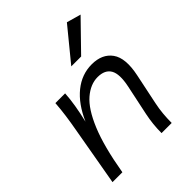

<svg xmlns="http://www.w3.org/2000/svg" viewBox="-210 -870 991 991"><g transform="rotate(-45 285.5 -375.0)"><path d="M31 0 88 -324Q96 -368 102 -411Q108 -454 111 -497H182Q180 -460 172.5 -414.5Q165 -369 153 -319Q193 -410 252.5 -458Q312 -506 385 -506Q461 -506 497 -455.5Q533 -405 511 -300L476 -132Q469 -99 466 -66Q463 -33 463 0H389Q389 -64 402 -126L437 -292Q453 -369 433 -403.5Q413 -438 360 -438Q308 -438 259.5 -396.5Q211 -355 171 -259Q131 -163 103 0ZM303 -573 448 -750 526 -728 375 -573Z"/></g></svg>

Font: Livvic
Style: Italic
Weight: 400
Italic angle: -10°
Designer: Jacques Le Bailly, Baron von Fonthausen
Version: Version 1.001; ttfautohint (v1.8.2)